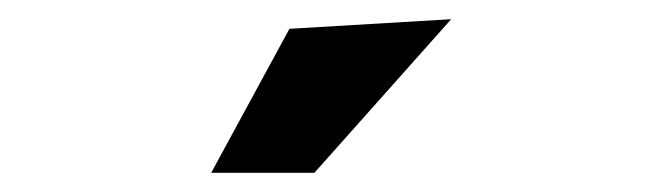

<svg xmlns="http://www.w3.org/2000/svg" viewBox="-20 -780 690 200"><path d="M281.5 -750 450 -760 307.5 -600H200Z"/></svg>

Font: B612 Mono
Style: Bold
Weight: 700
Version: Version 1.005